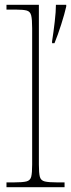

<svg xmlns="http://www.w3.org/2000/svg" viewBox="-20 -780 296 800"><path d="M7 0V-20H37Q74 -20 90 -24Q106 -28 110 -43.5Q114 -59 114 -94V-662Q114 -699 110 -715.5Q106 -732 91.5 -736Q77 -740 47 -740H7V-760H142V-94Q142 -59 146 -43.5Q150 -28 166.5 -24Q183 -20 219 -20H249V0ZM197 -608Q203 -646 208 -689Q213 -732 213 -760H256V-753Q249 -722 235 -678Q221 -634 207 -600H197Z"/></svg>

Font: Noto Serif Telugu Thin
Style: Regular
Weight: 100
Designer: Jelle Bosma - Monotype Design Team
Foundry: Monotype Imaging Inc.
Version: Version 2.005; ttfautohint (v1.8.4.7-5d5b)